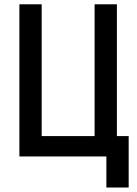

<svg xmlns="http://www.w3.org/2000/svg" viewBox="-20 -713 626 875"><path d="M68.4 0H464.8V141.6H566.4V-92.8H512.7V-693.4H411.1V-92.8H169.9V-693.4H68.4Z"/></svg>

Font: Cascadia Mono NF
Style: Regular
Weight: 400
Monospace: yes
Designer: Aaron Bell
Foundry: Saja Typeworks
Version: Version 2404.023